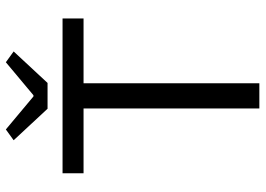

<svg xmlns="http://www.w3.org/2000/svg" viewBox="-142 -742 885 640"><g transform="rotate(-90 300.0 -422.5)"><path d="M258 0V-586H42V-656H558V-586H342V0ZM257 -706 152 -819 188 -845 298 -753H302L412 -845L448 -819L343 -706Z"/></g></svg>

Font: Source Code Pro
Style: Regular
Weight: 400
Monospace: yes
Designer: Paul D. Hunt, Teo Tuominen
Foundry: Adobe Systems Incorporated
Version: Version 2.030;PS 1.000;hotconv 16.6.51;makeotf.lib2.5.65220